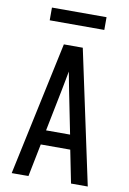

<svg xmlns="http://www.w3.org/2000/svg" viewBox="-99 -980 698 1039"><g transform="rotate(10 250.0 -460.0)"><path d="M41 0 198 -735H302L459 0H367L331 -180H169L133 0ZM316 -260 270 -490Q265 -516 260 -542Q255 -568 250 -595Q245 -568 240 -542Q235 -516 230 -490L184 -260ZM100 -850V-920H400V-850Z"/></g></svg>

Font: Iosevka Term Medium
Style: Regular
Weight: 500
Monospace: yes
Designer: Belleve Invis
Foundry: Belleve Invis
Version: Version 26.3.1